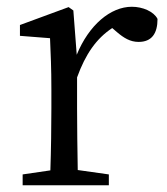

<svg xmlns="http://www.w3.org/2000/svg" viewBox="-20 -548 494 568"><path d="M197 -517 183 -527 39 -474V-442L128 -435C130 -388 132 -347 132 -283V-228C132 -177 131 -100 129 -44L47 -32V0H302V-32L210 -45C209 -101 208 -177 208 -228V-319C233 -388 265 -434 312 -465L326 -453C346 -436 365 -424 390 -424C429 -424 446 -449 446 -492C435 -514 402 -528 370 -528C307 -528 243 -474 207 -386Z"/></svg>

Font: Source Han Serif K
Style: Regular
Weight: 400
Designer: Ryoko NISHIZUKA 西塚涼子 (kana & ideographs); Frank Grießhammer (Latin, Greek & Cyrillic); Wenlong ZHANG 张文龙 (bopomofo); San
Foundry: Adobe Systems Incorporated
Version: Version 1.001;PS 1.001;hotconv 16.6.54;makeotf.lib2.5.65590